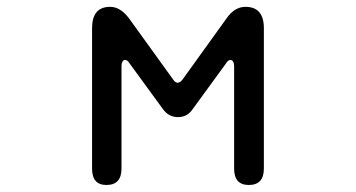

<svg xmlns="http://www.w3.org/2000/svg" viewBox="-20 -519 1040 561"><path d="M499 -277.3Q506.8 -277.3 513.7 -287.1L641.6 -464.8Q665 -499 697.3 -499Q751 -499 751 -436.5V-26.4Q751 21.5 707 21.5Q664.1 21.5 664.1 -26.4V-326.2Q664.1 -334 661.1 -338.9Q658.2 -343.8 653.3 -343.8Q646.5 -343.8 640.6 -334L543 -200.2Q527.3 -176.8 500 -176.8Q472.7 -176.8 456.1 -200.2L358.4 -334Q352.5 -343.8 345.7 -343.8Q340.8 -343.8 337.9 -338.9Q335 -334 335 -326.2V-26.4Q335 21.5 291 21.5Q249 21.5 249 -26.4V-436.5Q249 -499 301.8 -499Q332 -499 357.4 -464.8L486.3 -286.1Q492.2 -277.3 499 -277.3Z"/></svg>

Font: KTXP_ComRound
Style: Medium
Weight: 500
Version: Version 1.01;May 16, 2022;FontCreator 13.0.0.2683 64-bit